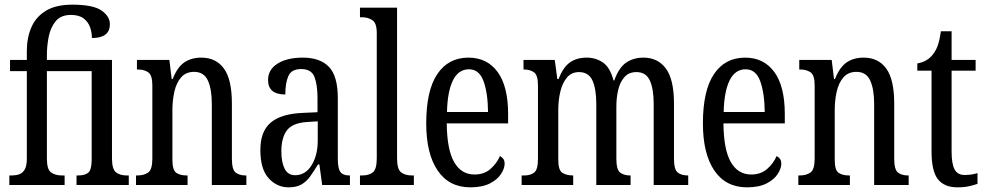

<svg xmlns="http://www.w3.org/2000/svg" viewBox="-20 -793 4228 823"><path d="M20 0V-41H32Q48 -41 62.5 -46Q77 -51 86 -66.5Q95 -82 95 -113V-488H23V-536H95V-574Q95 -631 114.5 -676Q134 -721 177 -747Q220 -773 290 -773Q379 -773 415 -748Q451 -723 451 -689Q451 -630 374 -630Q374 -654 366 -676.5Q358 -699 338.5 -714Q319 -729 284 -729Q241 -729 219 -702.5Q197 -676 189 -636.5Q181 -597 181 -557V-536H460V-115Q460 -68 477 -54.5Q494 -41 522 -41H532V0H308V-41H316Q345 -41 359 -53.5Q373 -66 373 -110V-488H181V-113Q181 -66 199.5 -53.5Q218 -41 244 -41H257V0Z M563 0V-41H570Q597 -41 615 -53.5Q633 -66 633 -113V-427Q633 -471 615.5 -483Q598 -495 572 -495H567V-536H706L716 -454H720Q740 -505 770 -525.5Q800 -546 843 -546Q906 -546 940 -499Q974 -452 974 -349V-113Q974 -66 990 -53.5Q1006 -41 1032 -41H1036V0H888V-347Q888 -411 871 -448Q854 -485 812 -485Q777 -485 756.5 -461.5Q736 -438 727.5 -400.5Q719 -363 719 -321V-108Q719 -63 736 -52Q753 -41 779 -41H784V0Z M1217 10Q1167 10 1131.5 -29Q1096 -68 1096 -150Q1096 -230 1140.5 -267.5Q1185 -305 1276 -309L1341 -312V-373Q1341 -429 1328 -463Q1315 -497 1271 -497Q1229 -497 1216 -467Q1203 -437 1203 -388Q1129 -388 1129 -450Q1129 -495 1170 -520.5Q1211 -546 1278 -546Q1352 -546 1390 -506.5Q1428 -467 1428 -372V-113Q1428 -71 1439 -56Q1450 -41 1477 -41H1480V0H1361L1349 -88H1343Q1326 -60 1310 -37.5Q1294 -15 1272.5 -2.5Q1251 10 1217 10ZM1245 -42Q1289 -42 1315.5 -84.5Q1342 -127 1342 -191V-273L1296 -270Q1234 -266 1210 -234.5Q1186 -203 1186 -144Q1186 -98 1200 -70Q1214 -42 1245 -42Z M1523 0V-41H1533Q1562 -41 1578.5 -54.5Q1595 -68 1595 -115V-651Q1595 -695 1575.5 -707Q1556 -719 1533 -719H1523V-760H1682V-115Q1682 -68 1699 -54.5Q1716 -41 1745 -41H1754V0Z M1996 10Q1905 10 1856 -62Q1807 -134 1807 -264Q1807 -405 1854.5 -475.5Q1902 -546 1988 -546Q2068 -546 2113 -484.5Q2158 -423 2158 -304V-264H1895Q1896 -152 1926.5 -98.5Q1957 -45 2014 -45Q2055 -45 2082 -68.5Q2109 -92 2123 -124Q2131 -120 2137 -112.5Q2143 -105 2143 -91Q2143 -71 2127.5 -47Q2112 -23 2079.5 -6.5Q2047 10 1996 10ZM2072 -313Q2071 -395 2052.5 -445.5Q2034 -496 1990 -496Q1945 -496 1921.5 -448.5Q1898 -401 1896 -313Z M2216 0V-41H2228Q2254 -41 2270 -53.5Q2286 -66 2286 -113V-426Q2286 -471 2269 -483Q2252 -495 2226 -495H2224V-536H2358L2369 -454H2374Q2394 -505 2423 -525.5Q2452 -546 2495 -546Q2534 -546 2564.5 -525Q2595 -504 2610 -448H2613Q2633 -504 2664.5 -525Q2696 -546 2738 -546Q2800 -546 2834.5 -499Q2869 -452 2869 -349V-113Q2869 -66 2885 -53.5Q2901 -41 2928 -41H2930V0H2782V-347Q2782 -412 2765.5 -448Q2749 -484 2708 -484Q2676 -484 2657 -463Q2638 -442 2630 -408.5Q2622 -375 2622 -335V-113Q2622 -66 2638 -53.5Q2654 -41 2680 -41H2683V0H2536V-347Q2536 -412 2519.5 -448Q2503 -484 2462 -484Q2430 -484 2410.5 -461Q2391 -438 2382 -401Q2373 -364 2373 -321V-108Q2373 -63 2391 -52Q2409 -41 2435 -41H2437V0Z M3182 10Q3091 10 3042 -62Q2993 -134 2993 -264Q2993 -405 3040.5 -475.5Q3088 -546 3174 -546Q3254 -546 3299 -484.5Q3344 -423 3344 -304V-264H3081Q3082 -152 3112.5 -98.5Q3143 -45 3200 -45Q3241 -45 3268 -68.5Q3295 -92 3309 -124Q3317 -120 3323 -112.5Q3329 -105 3329 -91Q3329 -71 3313.5 -47Q3298 -23 3265.5 -6.5Q3233 10 3182 10ZM3258 -313Q3257 -395 3238.5 -445.5Q3220 -496 3176 -496Q3131 -496 3107.5 -448.5Q3084 -401 3082 -313Z M3402 0V-41H3409Q3436 -41 3454 -53.5Q3472 -66 3472 -113V-427Q3472 -471 3454.5 -483Q3437 -495 3411 -495H3406V-536H3545L3555 -454H3559Q3579 -505 3609 -525.5Q3639 -546 3682 -546Q3745 -546 3779 -499Q3813 -452 3813 -349V-113Q3813 -66 3829 -53.5Q3845 -41 3871 -41H3875V0H3727V-347Q3727 -411 3710 -448Q3693 -485 3651 -485Q3616 -485 3595.5 -461.5Q3575 -438 3566.5 -400.5Q3558 -363 3558 -321V-108Q3558 -63 3575 -52Q3592 -41 3618 -41H3623V0Z M4084 10Q4028 10 4000.5 -24.5Q3973 -59 3973 -145V-490H3912V-521Q3956 -529 3979 -560Q3991 -575 3999 -596Q4007 -617 4013 -659H4059V-536H4162V-490H4059V-144Q4059 -90 4072 -66.5Q4085 -43 4114 -43Q4131 -43 4144 -45Q4157 -47 4170 -51V-5Q4157 0 4135 5Q4113 10 4084 10Z"/></svg>

Font: Noto Serif ExtraCondensed
Style: Regular
Weight: 400
Width: 2
Designer: Monotype Design Team
Foundry: Monotype Imaging Inc.
Version: Version 2.015